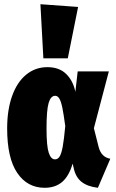

<svg xmlns="http://www.w3.org/2000/svg" viewBox="-20 -873 550 912"><path d="M338 -437 349 -534H497L426 -264L449 -173Q462 -126 504 -119L445 19Q395 13 367 -9.5Q339 -32 330 -75L325 -96Q308 -37 275.5 -9Q243 19 192 19Q110 19 62 -51.5Q14 -122 14 -263Q14 -351 37.5 -417Q61 -483 104.5 -518.5Q148 -554 205 -554Q261 -554 294 -522Q327 -490 338 -437ZM201 -263Q201 -179 211.5 -147.5Q222 -116 241 -116Q255 -116 263.5 -130Q272 -144 278 -177Q284 -210 290 -274Q282 -333 276 -362Q270 -391 262 -404.5Q254 -418 242 -418Q221 -418 211 -384Q201 -350 201 -263ZM172 -853 351 -840 302 -596H186Z"/></svg>

Font: Fira Sans Extra Condensed Black
Style: Regular
Weight: 900
Width: 1
Designer: Carrois Corporate & Edenspiekermann AG
Foundry: Carrois Corporate GbR & Edenspiekermann AG
Version: Version 4.203